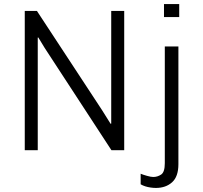

<svg xmlns="http://www.w3.org/2000/svg" viewBox="-20 -740 998 946"><path d="M102 0V-686H162L483 -197L525 -130L528 -131V-686H592V0H529L200 -504L169 -555H166V0ZM748 186Q736 186 722 184Q708 182 695.5 178Q683 174 673 168V116Q685 121 704.5 126.5Q724 132 735 132Q756 132 774 120Q792 108 792 64V-511H859V69Q859 130 828 158Q797 186 748 186ZM788 -656V-720H863V-656Z"/></svg>

Font: Chivo ExtraLight
Style: Regular
Weight: 250
Designer: Hector Gatti
Foundry: Omnibus-Type
Version: Version 2.002